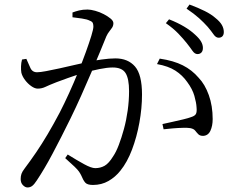

<svg xmlns="http://www.w3.org/2000/svg" viewBox="-20 -798 1040 845"><path d="M849 -560Q837 -560 827 -574.5Q817 -589 802 -608Q787 -627 765 -650Q743 -673 710 -696L724 -713Q762 -698 790.5 -681Q819 -664 838 -646Q857 -629 865 -615Q873 -601 873 -587Q873 -574 866.5 -567Q860 -560 849 -560ZM101 27Q91 27 81 17Q71 7 71 -10Q71 -23 74.5 -33Q78 -43 88 -56Q115 -92 139.5 -128Q164 -164 189.5 -207Q215 -250 243 -303Q263 -342 284 -388Q305 -434 324 -481Q343 -528 358 -569.5Q373 -611 382 -640.5Q391 -670 391 -681Q391 -690 388.5 -696.5Q386 -703 375 -707Q364 -713 340.5 -716.5Q317 -720 299 -722V-743Q312 -748 328 -752Q344 -756 365 -756Q379 -756 399 -750.5Q419 -745 437 -735.5Q455 -726 467 -716Q479 -706 479 -696Q479 -685 473.5 -676.5Q468 -668 461 -659.5Q454 -651 448 -638Q438 -613 421 -572Q404 -531 382.5 -480.5Q361 -430 337.5 -377.5Q314 -325 290 -276Q270 -235 250 -196Q230 -157 211.5 -122Q193 -87 175.5 -57.5Q158 -28 142 -4Q131 13 122 20Q113 27 101 27ZM389 16Q364 16 355 5.5Q346 -5 337 -27Q333 -35 327.5 -43Q322 -51 308 -64.5Q294 -78 267 -102L278 -118Q318 -93 350 -75.5Q382 -58 399 -58Q422 -58 440.5 -68.5Q459 -79 478 -110Q491 -129 503 -160.5Q515 -192 525.5 -230.5Q536 -269 542 -312Q548 -355 548 -397Q548 -452 532.5 -476.5Q517 -501 476 -501Q452 -501 417.5 -494Q383 -487 346.5 -476.5Q310 -466 278.5 -454.5Q247 -443 228 -436Q195 -423 179.5 -415.5Q164 -408 146 -408Q133 -408 117.5 -419Q102 -430 90 -446Q78 -462 74 -478Q72 -490 72.5 -506Q73 -522 77 -536L96 -539Q105 -519 113.5 -499.5Q122 -480 143 -480Q157 -480 183 -485Q209 -490 241.5 -497Q274 -504 307.5 -512Q341 -520 370 -526Q391 -531 426.5 -536Q462 -541 488 -541Q543 -541 574 -505.5Q605 -470 605 -382Q605 -322 593.5 -258.5Q582 -195 561 -139.5Q540 -84 510 -47Q488 -19 457.5 -1.5Q427 16 389 16ZM874 -200Q860 -200 853 -207Q846 -214 839.5 -222.5Q833 -231 818 -234Q808 -236 786 -235.5Q764 -235 740.5 -233Q717 -231 700 -229L695 -252Q713 -256 738 -261.5Q763 -267 786 -272.5Q809 -278 822 -283Q838 -288 842.5 -297Q847 -306 845 -326Q844 -346 835.5 -376Q827 -406 804 -437Q783 -467 752 -487Q721 -507 671 -516L683 -540Q744 -531 784.5 -510.5Q825 -490 854 -456Q882 -427 899 -379.5Q916 -332 916 -274Q916 -244 906 -222.5Q896 -201 874 -200ZM942 -632Q930 -632 920 -646.5Q910 -661 894 -680Q877 -699 856 -718Q835 -737 801 -760L814 -778Q852 -764 881 -749.5Q910 -735 928 -719Q948 -703 956.5 -688Q965 -673 965 -657Q965 -645 959 -638.5Q953 -632 942 -632Z"/></svg>

Font: Noto Serif HK ExtraLight
Style: Regular
Weight: 400
Version: Version 2.002-H1;hotconv 1.1.0;makeotfexe 2.6.0